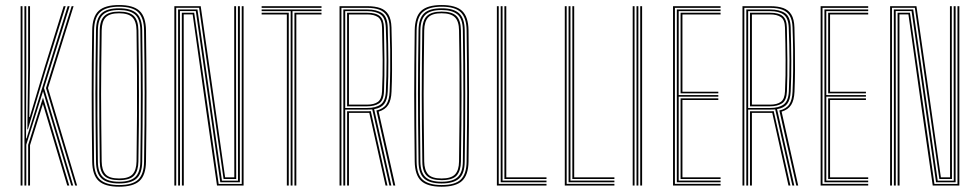

<svg xmlns="http://www.w3.org/2000/svg" viewBox="-20 -720 3802 745"><path d="M74.8 0V-696H82V-450L81 -183H83L164.5 -446.2L242.5 -696H250.2L150.8 -378.2L264 0H256.5L147 -366L82 -158.8V0ZM89.2 0V-157.8L146.8 -341.2L248.8 0H241L146.5 -316.5L96.5 -156.5V0ZM60 0V-696H67.2V0ZM271.8 0 158.5 -378.2 258 -696H265.5L166.2 -378.2L279.2 0ZM86.2 -218 89.2 -455.2V-696H96.5V-461.5L93.5 -266H95.5L154 -461.5L227 -696H234.8L159.2 -454.5L88.2 -218Z M442 4.5Q387 4.5 362.8 -18.1Q338.5 -40.8 337.8 -92.8Q336.8 -169.5 336.2 -232.2Q335.8 -295 335.8 -352.6Q335.8 -410.2 336.2 -470.5Q336.8 -530.8 337.8 -602.5Q338.5 -655 362.8 -677.8Q387 -700.5 442 -700.5Q497.2 -700.5 521.5 -677.8Q545.8 -655 546.5 -602.2Q547.2 -544.5 547.8 -485.5Q548.2 -426.5 548.4 -364Q548.5 -301.5 548 -234.2Q547.5 -167 546.5 -92.8Q545.8 -40.8 521.5 -18.1Q497.2 4.5 442 4.5ZM442 -2Q494.8 -2 516.6 -23.6Q538.5 -45.2 539 -92.8Q540.2 -177 540.8 -241Q541.2 -305 541.2 -360.5Q541.2 -416 540.6 -473.6Q540 -531.2 539 -602.5Q538.5 -649.8 516.9 -671.9Q495.2 -694 442 -694Q392 -694 368.9 -673.2Q345.8 -652.5 345 -602.2Q344.2 -544.8 343.8 -485.8Q343.2 -426.8 343.2 -364.5Q343.2 -302.2 343.6 -234.8Q344 -167.2 345 -92.8Q345.8 -42.2 369.4 -22.1Q393 -2 442 -2ZM442 -8.2Q394.5 -8.2 373.8 -27.9Q353 -47.5 352.5 -92.8Q351.5 -174.2 350.9 -237.9Q350.2 -301.5 350.2 -357.9Q350.2 -414.2 350.9 -472.9Q351.5 -531.5 352.5 -602.5Q353 -648 373.8 -667.9Q394.5 -687.8 442 -687.8Q488.8 -687.8 510 -668.2Q531.2 -648.8 531.8 -602.5Q532.8 -531.5 533.2 -470.8Q533.8 -410 533.8 -351.8Q533.8 -293.5 533.2 -230.8Q532.8 -168 531.8 -92.8Q531.2 -46.5 510 -27.4Q488.8 -8.2 442 -8.2ZM442 -14.8Q485.2 -14.8 504.6 -32.9Q524 -51 524.5 -92.8Q525.5 -160.5 526 -225.1Q526.5 -289.8 526.5 -352.6Q526.5 -415.5 526 -477.6Q525.5 -539.8 524.5 -602.2Q524 -647 503.4 -664.1Q482.8 -681.2 442 -681.2Q398.8 -681.2 379.5 -663Q360.2 -644.8 359.8 -602.5Q358.5 -511.5 358 -432.6Q357.5 -353.8 358 -272.4Q358.5 -191 359.8 -92.8Q360.2 -51 379.5 -32.9Q398.8 -14.8 442 -14.8ZM442 -21Q402.5 -21 385.1 -37.6Q367.8 -54.2 367.2 -91.5Q366.2 -167.2 365.6 -230.5Q365 -293.8 365 -352.2Q365 -410.8 365.5 -471.2Q366 -531.8 367 -602.2Q367.5 -641.2 385.1 -658.1Q402.8 -675 442 -675Q482 -675 499.2 -658.1Q516.5 -641.2 517 -602.2Q518.2 -524.8 518.8 -464.9Q519.2 -405 519.2 -350.2Q519.2 -295.5 518.8 -234.4Q518.2 -173.2 517 -92.8Q516.5 -58 500.9 -39.5Q485.2 -21 442 -21ZM442 -27.5Q479.2 -27.5 494.2 -43.5Q509.2 -59.5 509.8 -93.8Q511.2 -191.8 511.6 -272.8Q512 -353.8 511.6 -432.4Q511.2 -511 509.8 -601.5Q509.2 -637.5 493.5 -653Q477.8 -668.5 442 -668.5Q405.8 -668.5 390.4 -652.9Q375 -637.2 374.5 -601.5Q373.5 -525.2 372.9 -466.8Q372.2 -408.2 372.2 -354.1Q372.2 -300 372.9 -238.1Q373.5 -176.2 374.5 -93.5Q375 -60.2 389.5 -43.9Q404 -27.5 442 -27.5Z M656.5 0V-696H758.8L799.2 -414.2L853.5 -31.8H889.2L888.8 -416.8V-696H896V-416.8L896.5 -25.5H847.5L752.5 -689.8H663.8V0ZM671.2 0V-296.5L671 -683.2H746.2L841.2 -19H903.5L903.2 -416.8V-696H910.8V-416.8V-12.8H834.8L739.8 -677H678.2L678.5 -296.5V0ZM685.8 0V-296.5L685.5 -670.5H733.5L828.5 -6.2H918V-696H925.2V0H822L779 -299.2L727.5 -664.2H692.8L693 -296.5L693.2 0Z M1107.8 0V-676.8H995.2V-683.2H1227.5V-676.8H1115V0ZM1093 0V-664H995.2V-670.5H1100.5V0ZM1122.5 0V-670.5H1227.5V-664H1129.8V0ZM995.2 -689.5V-696H1227.5V-689.5Z M1297.5 0V-696H1405Q1435 -696 1455.5 -688.8Q1476 -681.5 1487 -663.6Q1498 -645.8 1499 -613.5Q1500.2 -571.8 1500.9 -529.5Q1501.5 -487.2 1501.2 -445.8Q1501 -404.2 1499.2 -364.5Q1498 -331.5 1486.4 -313Q1474.8 -294.5 1449.2 -286.8L1513.8 0H1506.2L1440.5 -291.2Q1467.2 -297.5 1478.9 -314.8Q1490.5 -332 1491.8 -364.2Q1493.5 -405 1494 -445.2Q1494.5 -485.5 1494 -527.4Q1493.5 -569.2 1491.8 -614.5Q1490.8 -642.5 1480.9 -658.9Q1471 -675.2 1452.1 -682.4Q1433.2 -689.5 1405 -689.5H1304.8V0ZM1326.8 0V-288.2H1403.8Q1408 -288.2 1411.9 -288.4Q1415.8 -288.5 1418.8 -288.8L1483.5 0H1476L1413 -282Q1410.8 -282 1408.4 -282Q1406 -282 1403.8 -282H1334V0ZM1312.2 0V-683.2H1405Q1441 -683.2 1462.1 -669.4Q1483.2 -655.5 1484.5 -613.2Q1486.5 -546.2 1486.9 -483.6Q1487.2 -421 1484.5 -365Q1483 -332.5 1470.6 -316.6Q1458.2 -300.8 1431.8 -296.5L1498.5 0H1491L1424.5 -295.5Q1419.8 -295.2 1414.9 -295Q1410 -294.8 1404.2 -294.8H1319.5V0ZM1319.5 -301H1404.2Q1437.8 -301 1456.6 -314.2Q1475.5 -327.5 1477.2 -365.2Q1480 -424.5 1479.9 -485.6Q1479.8 -546.8 1477 -613.2Q1475.5 -650.5 1457 -663.6Q1438.5 -676.8 1405 -676.8H1319.5ZM1326.8 -307.5V-670.5H1405Q1439 -670.5 1454.1 -657.2Q1469.2 -644 1469.8 -612.5Q1471 -555.8 1471.6 -490.8Q1472.2 -425.8 1470 -366Q1468.8 -330.5 1451.1 -319Q1433.5 -307.5 1404.2 -307.5ZM1334 -314H1404.2Q1431.5 -314 1446.4 -324.8Q1461.2 -335.5 1462.5 -366Q1465.2 -427.2 1464.8 -488.2Q1464.2 -549.2 1462.5 -612.5Q1461.8 -643.5 1446.5 -653.8Q1431.2 -664 1405 -664H1334Z M1693.5 4.5Q1638.5 4.5 1614.2 -18.1Q1590 -40.8 1589.2 -92.8Q1588.2 -169.5 1587.8 -232.2Q1587.2 -295 1587.2 -352.6Q1587.2 -410.2 1587.8 -470.5Q1588.2 -530.8 1589.2 -602.5Q1590 -655 1614.2 -677.8Q1638.5 -700.5 1693.5 -700.5Q1748.8 -700.5 1773 -677.8Q1797.2 -655 1798 -602.2Q1798.8 -544.5 1799.2 -485.5Q1799.8 -426.5 1799.9 -364Q1800 -301.5 1799.5 -234.2Q1799 -167 1798 -92.8Q1797.2 -40.8 1773 -18.1Q1748.8 4.5 1693.5 4.5ZM1693.5 -2Q1746.2 -2 1768.1 -23.6Q1790 -45.2 1790.5 -92.8Q1791.8 -177 1792.2 -241Q1792.8 -305 1792.8 -360.5Q1792.8 -416 1792.1 -473.6Q1791.5 -531.2 1790.5 -602.5Q1790 -649.8 1768.4 -671.9Q1746.8 -694 1693.5 -694Q1643.5 -694 1620.4 -673.2Q1597.2 -652.5 1596.5 -602.2Q1595.8 -544.8 1595.2 -485.8Q1594.8 -426.8 1594.8 -364.5Q1594.8 -302.2 1595.1 -234.8Q1595.5 -167.2 1596.5 -92.8Q1597.2 -42.2 1620.9 -22.1Q1644.5 -2 1693.5 -2ZM1693.5 -8.2Q1646 -8.2 1625.2 -27.9Q1604.5 -47.5 1604 -92.8Q1603 -174.2 1602.4 -237.9Q1601.8 -301.5 1601.8 -357.9Q1601.8 -414.2 1602.4 -472.9Q1603 -531.5 1604 -602.5Q1604.5 -648 1625.2 -667.9Q1646 -687.8 1693.5 -687.8Q1740.2 -687.8 1761.5 -668.2Q1782.8 -648.8 1783.2 -602.5Q1784.2 -531.5 1784.8 -470.8Q1785.2 -410 1785.2 -351.8Q1785.2 -293.5 1784.8 -230.8Q1784.2 -168 1783.2 -92.8Q1782.8 -46.5 1761.5 -27.4Q1740.2 -8.2 1693.5 -8.2ZM1693.5 -14.8Q1736.8 -14.8 1756.1 -32.9Q1775.5 -51 1776 -92.8Q1777 -160.5 1777.5 -225.1Q1778 -289.8 1778 -352.6Q1778 -415.5 1777.5 -477.6Q1777 -539.8 1776 -602.2Q1775.5 -647 1754.9 -664.1Q1734.2 -681.2 1693.5 -681.2Q1650.2 -681.2 1631 -663Q1611.8 -644.8 1611.2 -602.5Q1610 -511.5 1609.5 -432.6Q1609 -353.8 1609.5 -272.4Q1610 -191 1611.2 -92.8Q1611.8 -51 1631 -32.9Q1650.2 -14.8 1693.5 -14.8ZM1693.5 -21Q1654 -21 1636.6 -37.6Q1619.2 -54.2 1618.8 -91.5Q1617.8 -167.2 1617.1 -230.5Q1616.5 -293.8 1616.5 -352.2Q1616.5 -410.8 1617 -471.2Q1617.5 -531.8 1618.5 -602.2Q1619 -641.2 1636.6 -658.1Q1654.2 -675 1693.5 -675Q1733.5 -675 1750.8 -658.1Q1768 -641.2 1768.5 -602.2Q1769.8 -524.8 1770.2 -464.9Q1770.8 -405 1770.8 -350.2Q1770.8 -295.5 1770.2 -234.4Q1769.8 -173.2 1768.5 -92.8Q1768 -58 1752.4 -39.5Q1736.8 -21 1693.5 -21ZM1693.5 -27.5Q1730.8 -27.5 1745.8 -43.5Q1760.8 -59.5 1761.2 -93.8Q1762.8 -191.8 1763.1 -272.8Q1763.5 -353.8 1763.1 -432.4Q1762.8 -511 1761.2 -601.5Q1760.8 -637.5 1745 -653Q1729.2 -668.5 1693.5 -668.5Q1657.2 -668.5 1641.9 -652.9Q1626.5 -637.2 1626 -601.5Q1625 -525.2 1624.4 -466.8Q1623.8 -408.2 1623.8 -354.1Q1623.8 -300 1624.4 -238.1Q1625 -176.2 1626 -93.5Q1626.5 -60.2 1641 -43.9Q1655.5 -27.5 1693.5 -27.5Z M1908 0V-696H1915.2V-6.5H2100.5V0ZM1922.8 -12.8V-696H1930V-19.2H2100.5V-12.8ZM1937.2 -25.5V-696H1944.5V-32H2100.5V-25.5Z M2171.5 0V-696H2178.8V-6.5H2364V0ZM2186.2 -12.8V-696H2193.5V-19.2H2364V-12.8ZM2200.8 -25.5V-696H2208V-32H2364V-25.5Z M2464.2 0V-696H2471.5V0ZM2435 0V-696H2442.2V0ZM2449.8 0V-696H2457V0Z M2591.5 0V-696H2776V-689.5H2598.8V-6.5H2776V0ZM2620.8 -25.5V-338.5H2767.2V-332H2628V-32H2776V-25.5ZM2606.2 -12.8V-683.2H2776V-676.8H2613.5V-351.2H2767.2V-345H2613.5V-19.2H2776V-12.8ZM2620.8 -357.8V-670.5H2776V-664H2628V-364H2767.2V-357.8Z M2861 0V-696H2968.5Q2998.5 -696 3019 -688.8Q3039.5 -681.5 3050.5 -663.6Q3061.5 -645.8 3062.5 -613.5Q3063.8 -571.8 3064.4 -529.5Q3065 -487.2 3064.8 -445.8Q3064.5 -404.2 3062.8 -364.5Q3061.5 -331.5 3049.9 -313Q3038.2 -294.5 3012.8 -286.8L3077.2 0H3069.8L3004 -291.2Q3030.8 -297.5 3042.4 -314.8Q3054 -332 3055.2 -364.2Q3057 -405 3057.5 -445.2Q3058 -485.5 3057.5 -527.4Q3057 -569.2 3055.2 -614.5Q3054.2 -642.5 3044.4 -658.9Q3034.5 -675.2 3015.6 -682.4Q2996.8 -689.5 2968.5 -689.5H2868.2V0ZM2890.2 0V-288.2H2967.2Q2971.5 -288.2 2975.4 -288.4Q2979.2 -288.5 2982.2 -288.8L3047 0H3039.5L2976.5 -282Q2974.2 -282 2971.9 -282Q2969.5 -282 2967.2 -282H2897.5V0ZM2875.8 0V-683.2H2968.5Q3004.5 -683.2 3025.6 -669.4Q3046.8 -655.5 3048 -613.2Q3050 -546.2 3050.4 -483.6Q3050.8 -421 3048 -365Q3046.5 -332.5 3034.1 -316.6Q3021.8 -300.8 2995.2 -296.5L3062 0H3054.5L2988 -295.5Q2983.2 -295.2 2978.4 -295Q2973.5 -294.8 2967.8 -294.8H2883V0ZM2883 -301H2967.8Q3001.2 -301 3020.1 -314.2Q3039 -327.5 3040.8 -365.2Q3043.5 -424.5 3043.4 -485.6Q3043.2 -546.8 3040.5 -613.2Q3039 -650.5 3020.5 -663.6Q3002 -676.8 2968.5 -676.8H2883ZM2890.2 -307.5V-670.5H2968.5Q3002.5 -670.5 3017.6 -657.2Q3032.8 -644 3033.2 -612.5Q3034.5 -555.8 3035.1 -490.8Q3035.8 -425.8 3033.5 -366Q3032.2 -330.5 3014.6 -319Q2997 -307.5 2967.8 -307.5ZM2897.5 -314H2967.8Q2995 -314 3009.9 -324.8Q3024.8 -335.5 3026 -366Q3028.8 -427.2 3028.2 -488.2Q3027.8 -549.2 3026 -612.5Q3025.2 -643.5 3010 -653.8Q2994.8 -664 2968.5 -664H2897.5Z M3164.2 0V-696H3348.8V-689.5H3171.5V-6.5H3348.8V0ZM3193.5 -25.5V-338.5H3340V-332H3200.8V-32H3348.8V-25.5ZM3179 -12.8V-683.2H3348.8V-676.8H3186.2V-351.2H3340V-345H3186.2V-19.2H3348.8V-12.8ZM3193.5 -357.8V-670.5H3348.8V-664H3200.8V-364H3340V-357.8Z M3433.8 0V-696H3536L3576.5 -414.2L3630.8 -31.8H3666.5L3666 -416.8V-696H3673.2V-416.8L3673.8 -25.5H3624.8L3529.8 -689.8H3441V0ZM3448.5 0V-296.5L3448.2 -683.2H3523.5L3618.5 -19H3680.8L3680.5 -416.8V-696H3688V-416.8V-12.8H3612L3517 -677H3455.5L3455.8 -296.5V0ZM3463 0V-296.5L3462.8 -670.5H3510.8L3605.8 -6.2H3695.2V-696H3702.5V0H3599.2L3556.2 -299.2L3504.8 -664.2H3470L3470.2 -296.5L3470.5 0Z"/></svg>

Font: Big Shoulders Inline Text SC Thin
Style: Regular
Weight: 100
Designer: Patric King
Foundry: XO Type Co
Version: Version 2.002